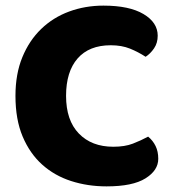

<svg xmlns="http://www.w3.org/2000/svg" viewBox="-20 -645 611 683"><path d="M374 -484Q297 -484 256 -437Q215 -390 215 -304Q215 -217 260.5 -170Q306 -123 383 -123Q424 -123 452.5 -134Q481 -145 507 -159Q524 -145 533.5 -125.5Q543 -106 543 -80Q543 -39 497.5 -10.5Q452 18 359 18Q292 18 233 -1Q174 -20 130 -59.5Q86 -99 60.5 -159.5Q35 -220 35 -304Q35 -382 59.5 -441.5Q84 -501 126.5 -542Q169 -583 226 -604Q283 -625 348 -625Q440 -625 490.5 -595Q541 -565 541 -518Q541 -492 528 -473Q515 -454 498 -443Q472 -460 442.5 -472Q413 -484 374 -484Z"/></svg>

Font: Baloo Thambi
Style: Regular
Weight: 400
Designer: Aadarsh Rajan and Ek Type
Foundry: Ek Type
Version: Version 1.100;PS 1.000;hotconv 1.0.88;makeotf.lib2.5.647800;